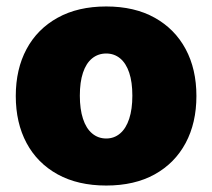

<svg xmlns="http://www.w3.org/2000/svg" viewBox="-20 -570 663 600"><path d="M312 9.8Q223.6 9.8 160.2 -25.1Q96.7 -60.1 63 -123Q29.3 -186 29.3 -270Q29.3 -354 63 -416.7Q96.7 -479.5 160.2 -514.6Q223.6 -549.8 312 -549.8Q400.4 -549.8 463.4 -514.6Q526.4 -479.5 560.1 -416.7Q593.8 -354 593.8 -270Q593.8 -186 560.1 -123Q526.4 -60.1 463.4 -25.1Q400.4 9.8 312 9.8ZM312 -137.2Q336.9 -137.2 355.5 -153.1Q374 -168.9 383.8 -199Q393.6 -229 393.6 -271Q393.6 -313.5 383.8 -342.8Q374 -372.1 355.5 -387.5Q336.9 -402.8 312 -402.8Q286.6 -402.8 267.8 -387.5Q249 -372.1 239.3 -342.8Q229.5 -313.5 229.5 -271Q229.5 -229 239.3 -199Q249 -168.9 267.8 -153.1Q286.6 -137.2 312 -137.2Z"/></svg>

Font: Inter 16pt Black
Style: Regular
Weight: 900
Version: Version 4.001;git-66647c0bb